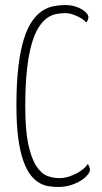

<svg xmlns="http://www.w3.org/2000/svg" viewBox="-20 -730 404 760"><path d="M237 -710Q259 -710 276 -705Q293 -700 305 -692.5Q317 -685 323.5 -677Q330 -669 330 -662Q330 -657 327.5 -651Q325 -645 322 -641Q319 -644 312 -650Q305 -656 293.5 -662Q282 -668 267.5 -673Q253 -678 237 -678Q219 -678 200 -674Q181 -670 163.5 -656.5Q146 -643 131 -618.5Q116 -594 104.5 -553Q93 -512 86.5 -452Q80 -392 80 -309Q80 -215 92 -159Q104 -103 123.5 -73Q143 -43 166.5 -34Q190 -25 214 -25Q233 -25 251 -30.5Q269 -36 284 -44Q299 -52 310.5 -62Q322 -72 328 -81Q331 -76 333.5 -70Q336 -64 336 -58Q336 -49 326 -37Q316 -25 299 -14.5Q282 -4 259.5 3Q237 10 211 10Q194 10 175 7.5Q156 5 137.5 -5Q119 -15 102.5 -35.5Q86 -56 73 -91.5Q60 -127 52.5 -181Q45 -235 45 -313Q45 -403 53 -468Q61 -533 75 -577Q89 -621 108 -647.5Q127 -674 148 -687.5Q169 -701 192 -705.5Q215 -710 237 -710Z"/></svg>

Font: Yanone Kaffeesatz Thin
Style: Regular
Weight: 250
Designer: Yanone
Foundry: Yanone Font Production. Not for release.
Version: Version 1.002